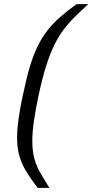

<svg xmlns="http://www.w3.org/2000/svg" viewBox="-20 -763 449 933"><path d="M163 150Q130 107 108 71Q86 35 74.5 -4Q63 -43 63 -95Q63 -122 66.5 -154.5Q70 -187 76.5 -225.5Q83 -264 93 -309Q109 -386 126 -442Q143 -498 163.5 -539.5Q184 -581 210 -614.5Q236 -648 271 -679Q306 -710 352 -743H409Q373 -710 343.5 -681Q314 -652 289.5 -619.5Q265 -587 244 -544.5Q223 -502 204 -442Q185 -382 167 -297Q152 -226 144.5 -172.5Q137 -119 137 -79Q137 -26 148 11.5Q159 49 178 81Q197 113 220 150Z"/></svg>

Font: Saira Expanded
Style: Italic
Weight: 400
Width: 7
Italic angle: -12°
Designer: Hector Gatti with collaboration of the Omnibus-Type team
Foundry: Omnibus-Type
Version: Version 1.101